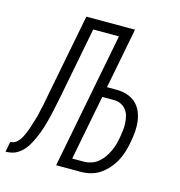

<svg xmlns="http://www.w3.org/2000/svg" viewBox="-147 -760 798 850"><g transform="rotate(15 252.0 -335.0)"><path d="M186 0 307 -623H189L125 -293Q122 -279 119 -264.5Q116 -250 113 -235.5Q110 -221 106.5 -206Q103 -191 99 -176.5Q95 -162 90.5 -147.5Q86 -133 80.5 -119Q75 -105 68.5 -91Q62 -77 54 -63Q46 -49 35.5 -37Q25 -25 11.5 -16Q-2 -7 -16.5 -3.5Q-31 0 -46 0L-37 -47Q-28 -47 -20 -50.5Q-12 -54 -5 -61Q2 -68 7 -75.5Q12 -83 16 -91.5Q20 -100 23.5 -108.5Q27 -117 30 -125Q33 -133 35.5 -141.5Q38 -150 40.5 -158.5Q43 -167 46 -175.5Q49 -184 51 -192.5Q53 -201 54.5 -209.5Q56 -218 58.5 -227Q61 -236 62.5 -244.5Q64 -253 65.5 -261.5Q67 -270 69 -278.5Q71 -287 72 -295L145 -670H368L314 -392H358Q383 -392 405.5 -385Q428 -378 445 -363Q462 -348 471.5 -326.5Q481 -305 484 -281.5Q487 -258 485 -233Q483 -208 478 -183Q474 -161 467.5 -139.5Q461 -118 450 -97Q439 -76 423 -57.5Q407 -39 387.5 -25.5Q368 -12 345.5 -6Q323 0 301 0ZM247 -47H301Q317 -47 334 -52.5Q351 -58 365 -69.5Q379 -81 389.5 -96Q400 -111 407.5 -127Q415 -143 419.5 -159Q424 -175 427 -192Q430 -209 432 -226Q434 -243 433 -259.5Q432 -276 428 -291.5Q424 -307 414 -319.5Q404 -332 389.5 -338.5Q375 -345 358 -345H305Z"/></g></svg>

Font: Lode Dark Term
Style: Italic
Weight: 400
Italic angle: -11°
Monospace: yes
Designer: Belleve Invis
Foundry: Belleve Invis
Version: Version 29.2.0